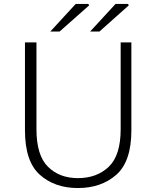

<svg xmlns="http://www.w3.org/2000/svg" viewBox="-20 -936 789 969"><path d="M106 -278V-722H164V-284Q164 -152 222 -94.5Q280 -37 373 -37Q469 -37 529 -94.5Q589 -152 589 -284V-722H643V-278Q643 -121 567 -54Q491 13 373 13Q256 13 181 -54Q106 -121 106 -278ZM563 -916H626L630 -909L482 -777H435ZM362 -916H426L430 -909L281 -777H234Z"/></svg>

Font: Nebula Sans Light
Style: Regular
Weight: 300
Designer: Paul D. Hunt for Adobe (as Source Sans)
Foundry: Nebula Entertainment & Broadcasting LLC
Version: Version 1.010